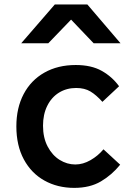

<svg xmlns="http://www.w3.org/2000/svg" viewBox="-20 -858 640 886"><path d="M55.5 -275Q55.5 -360 89.2 -424Q123 -488 185 -523Q247 -558 329.5 -558Q401.5 -558 449.5 -531Q497.5 -504 529.5 -460L452.5 -388Q424.5 -419.5 397.5 -435.8Q370.5 -452 331.5 -452Q287 -452 252.2 -430.5Q217.5 -409 198 -369.5Q178.5 -330 178.5 -278Q178.5 -222.5 199.8 -182Q221 -141.5 255.2 -120.2Q289.5 -99 327.5 -99Q363 -99 397.8 -119Q432.5 -139 457.5 -169L534.5 -98Q496 -50.5 445.5 -20.8Q395 9 322.5 9Q245.5 9 185 -24.8Q124.5 -58.5 90 -122.5Q55.5 -186.5 55.5 -275ZM233 -837.5H383L536 -658.5H412L308 -767.5L203 -658.5H78Z"/></svg>

Font: JuliaMono
Style: Bold
Weight: 700
Monospace: yes
Designer: cormullion
Foundry: corm
Version: Version 0.055; ttfautohint (v1.8.4)